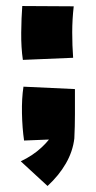

<svg xmlns="http://www.w3.org/2000/svg" viewBox="-20 -463 318 638"><path d="M138 155 49 73Q89 54 117.5 27.5Q146 1 151 -14L184 -1L60 4Q54 -37 53 -86.5Q52 -136 58 -175L229 -167Q229 -123 229 -83.5Q229 -44 227 -3Q222 40 199 80Q176 120 138 155ZM56 -264Q50 -305 50.5 -354.5Q51 -404 54 -443L225 -442Q220 -399 220 -355.5Q220 -312 223 -271Z"/></svg>

Font: Marhey Light SemiBold
Style: Regular
Weight: 600
Version: Version 1.000